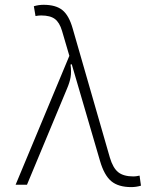

<svg xmlns="http://www.w3.org/2000/svg" viewBox="-20 -762 626 792"><path d="M521.5 9.8Q468.3 9.8 439 -14.6Q409.7 -39.1 392.6 -98.1L275.9 -497.1L271 -495.6Q274.9 -464.8 271.2 -443.6Q267.6 -422.4 256.3 -396L91.3 0H44.4L266.1 -531.7L235.8 -634.8Q225.6 -669.4 206.3 -683.8Q187 -698.2 149.9 -698.2Q138.2 -698.2 126.5 -695.8L119.6 -736.3Q139.6 -742.2 159.7 -742.2Q210.4 -742.2 237.5 -720.2Q264.6 -698.2 279.8 -644.5L433.1 -112.3Q445.8 -69.3 467.5 -51.8Q489.3 -34.2 531.2 -34.2Q540.5 -34.2 555.7 -37.6L561.5 3.9Q541.5 9.8 521.5 9.8Z"/></svg>

Font: Cascadia Code NF ExtraLight
Style: Regular
Weight: 200
Monospace: yes
Designer: Aaron Bell
Foundry: Saja Typeworks
Version: Version 2404.023; ttfautohint (v1.8.4)